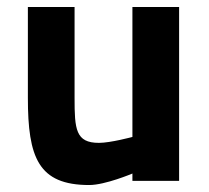

<svg xmlns="http://www.w3.org/2000/svg" viewBox="-20 -519 601 551"><path d="M360 -499V-126C360 -126 297 -109 264 -109C197 -109 194 -148 194 -238V-499H60V-238C60 -67 90 12 236 12C282 12 360 -21 360 -21V0H494V-499Z"/></svg>

Font: TitilliumText22L
Style: 999 wt
Weight: 900
Designer: Campivisivi
Foundry: Campivisivi
Version: 1.000